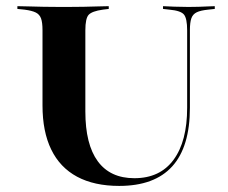

<svg xmlns="http://www.w3.org/2000/svg" viewBox="-20 -591 738 622"><path d="M117.7 -369.4V-492.7Q117.7 -518.5 112.9 -531.5Q108.1 -544.4 96 -550.4Q83.9 -556.5 59.7 -559.7L36.3 -562.1V-571Q51.6 -571 73.4 -570.2Q95.2 -569.4 121.4 -569Q147.6 -568.5 175.8 -568.5H187.1H197.6Q225.8 -568.5 250.8 -569Q275.8 -569.4 296.8 -570.2Q317.7 -571 332.3 -571V-562.1L312.9 -559.7Q278.2 -554.8 267.3 -543.1Q256.5 -531.5 256.5 -492.7V-369.4ZM366.1 11.3Q285.5 11.3 229.8 -18.5Q174.2 -48.4 146 -106.5Q117.7 -164.5 117.7 -249.2V-369.4H256.5V-229.8Q256.5 -123.4 296.8 -68.5Q337.1 -13.7 415.3 -13.7Q498.4 -13.7 542.3 -73.4Q586.3 -133.1 586.3 -241.9V-369.4H595.2V-241.9Q595.2 -115.3 537.9 -52Q480.6 11.3 366.1 11.3ZM586.3 -369.4V-492.7Q586.3 -531.5 575.8 -544Q565.3 -556.5 529 -559.7L508.1 -562.1V-571Q523.4 -570.2 544.8 -569.4Q566.1 -568.5 590.3 -568.5Q608.1 -568.5 623.8 -569Q639.5 -569.4 653.2 -570.2Q666.9 -571 675.8 -571V-562.1L654 -559.7Q629.8 -557.3 617.3 -551.2Q604.8 -545.2 600 -531.9Q595.2 -518.5 595.2 -492.7V-369.4Z"/></svg>

Font: Playfair 144pt SemiExpanded ExtraBold
Style: Regular
Weight: 800
Width: 6
Designer: Claus Eggers Sørensen
Foundry: Claus Eggers Sørensen
Version: Version 2.203